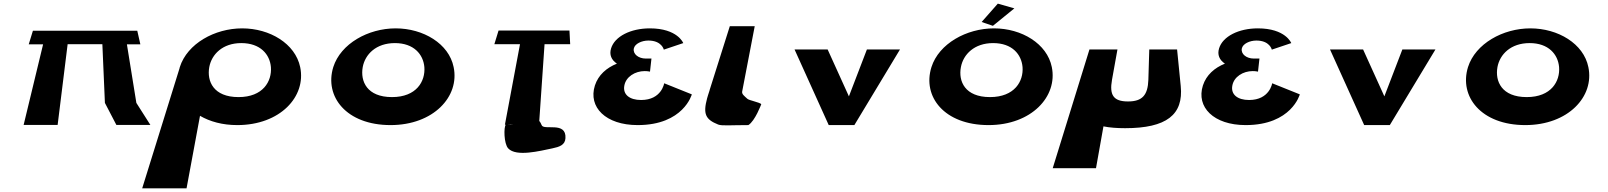

<svg xmlns="http://www.w3.org/2000/svg" viewBox="-20 -688 8842 1056"><path d="M352 -445H543L557 -122L620 -1H807L730 -122L678 -444H752L735 -519H666H540H361H235H161L138 -444H217L110 -1H297Z M1131 -319C1144 -389 1204 -451 1307 -451C1412 -451 1464 -389 1470 -319C1476 -241 1427 -154 1292 -154C1154 -154 1117 -241 1131 -319ZM969 -319C968 -316 968 -314 967 -311L762 348H1006L1080 -51C1135 -19 1204 0 1285 0C1521 0 1665 -157 1631 -319C1604 -448 1464 -532 1312 -532C1161 -532 1010 -448 969 -319Z M1813 -319C1763 -157 1885 0 2128 0C2364 0 2509 -157 2475 -319C2449 -448 2308 -532 2156 -532C2005 -532 1854 -448 1813 -319ZM1975 -319C1988 -389 2048 -451 2152 -451C2256 -451 2308 -389 2314 -319C2320 -241 2271 -154 2136 -154C1998 -154 1961 -241 1975 -319Z M2699 -445H2840L2757 -2H2762C2750 10 2751 102 2775 128C2819 176 2950 142 3018 128C3056 120 3088 110 3090 72C3096 -23 2970 32 2959 0C2955 -10 2951 -17 2946 -23L2975 -445H3116L3112 -520H2722ZM2803 -1C2793 0 2783 0 2773 -2Z M3738 -451C3738 -451 3707 -532 3554 -532C3449 -532 3361 -488 3341 -422C3330 -387 3343 -358 3373 -338C3316 -315 3271 -276 3252 -218C3214 -99 3311 0 3487 0C3740 0 3785 -169 3785 -169L3633 -230C3633 -230 3619 -138 3506 -138C3443 -138 3404 -168 3414 -218C3423 -266 3473 -297 3526 -297C3542 -297 3555 -294 3555 -294L3563 -366H3531C3493 -366 3460 -390 3466 -421C3471 -447 3509 -465 3546 -465C3620 -465 3631 -415 3631 -415Z M3883 -193V-192C3880 -182 3877 -173 3874 -164L3869 -147C3846 -61 3860 -31 3930 -3C3951 5 3998 0 4096 0C4133 -23 4167 -115 4167 -115C4160 -125 4098 -136 4090 -145C4074 -160 4059 -170 4062 -185L4131 -544H3994Z M4532 -416H4350L4538 0H4679L4930 -416H4748L4649 -158Z M5379 -567 5441 -546 5559 -642 5468 -668ZM5103 -319C5052 -157 5173 0 5417 0C5653 0 5798 -157 5765 -319C5739 -448 5599 -532 5447 -532C5296 -532 5144 -448 5103 -319ZM5265 -319C5278 -389 5339 -451 5442 -451C5547 -451 5598 -389 5604 -319C5610 -241 5560 -154 5425 -154C5287 -154 5250 -241 5265 -319Z M6126 -416H5972L5770 237H6008L6049 7C6083 14 6123 17 6168 17C6396 17 6490 -57 6474 -215L6454 -416H6301L6296 -249C6293 -165 6263 -130 6184 -130C6104 -130 6081 -165 6096 -249Z M7082 -451C7082 -451 7051 -532 6898 -532C6793 -532 6705 -488 6685 -422C6674 -387 6687 -358 6717 -338C6660 -315 6615 -276 6596 -218C6558 -99 6655 0 6831 0C7084 0 7129 -169 7129 -169L6977 -230C6977 -230 6963 -138 6850 -138C6787 -138 6748 -168 6758 -218C6767 -266 6817 -297 6870 -297C6886 -297 6899 -294 6899 -294L6907 -366H6875C6837 -366 6804 -390 6810 -421C6815 -447 6853 -465 6890 -465C6964 -465 6975 -415 6975 -415Z M7477 -416H7295L7483 0H7624L7875 -416H7693L7594 -158Z M8054 -319C8004 -157 8126 0 8369 0C8605 0 8750 -157 8716 -319C8690 -448 8549 -532 8397 -532C8246 -532 8095 -448 8054 -319ZM8216 -319C8229 -389 8289 -451 8393 -451C8497 -451 8549 -389 8555 -319C8561 -241 8512 -154 8377 -154C8239 -154 8202 -241 8216 -319Z"/></svg>

Font: Hussar Milosc
Style: Bold
Weight: 700
Foundry: Cannot Into Space Fonts
Version: Version 1.02